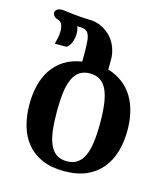

<svg xmlns="http://www.w3.org/2000/svg" viewBox="-110 -815 800 912"><g transform="rotate(15 290.0 -359.0)"><path d="M48.8 -253.9Q48.8 -303.7 59.6 -347.9Q70.3 -392.1 93.5 -426.5Q116.7 -460.9 152.6 -483.9Q188.5 -506.8 238.8 -514.6V-560.1Q238.8 -596.7 236.3 -618.7Q233.9 -640.6 226.6 -652.3Q219.2 -664.1 206.3 -667.5Q193.4 -670.9 172.4 -670.9Q178.7 -654.3 178.7 -635.3Q178.7 -614.7 171.4 -594.5Q164.1 -574.2 148.9 -563H90.8Q94.7 -577.1 98.1 -594.2Q101.6 -611.3 101.6 -627.4Q101.6 -645.5 95.9 -659.2Q90.3 -672.9 76.2 -676.8Q63.5 -680.2 56.4 -688Q49.3 -695.8 49.3 -704.1Q49.3 -713.4 57.9 -720.5Q66.4 -727.5 84.5 -727.5Q85.9 -727.5 100.8 -725.6Q115.7 -723.6 136 -721.4Q156.2 -719.2 177.7 -717.5Q199.2 -715.8 214.4 -715.8Q253.4 -715.8 282.2 -701.2Q311 -686.5 330.1 -664.3Q349.1 -642.1 358.6 -615Q368.2 -587.9 368.2 -563V-509.8Q407.2 -498.5 438.7 -474.9Q470.2 -451.2 490.7 -417.7Q511.2 -384.3 521 -342.5Q530.8 -300.8 530.8 -253.9Q530.8 -197.8 516.8 -149.4Q502.9 -101.1 473.6 -65.4Q444.3 -29.8 398.7 -9.5Q353 10.7 289.6 10.7Q225.6 10.7 179.9 -9.5Q134.3 -29.8 105.2 -65.4Q76.2 -101.1 62.5 -149.4Q48.8 -197.8 48.8 -253.9ZM183.6 -254.4Q183.6 -200.7 188.7 -160.4Q193.8 -120.1 206.3 -92.8Q218.8 -65.4 239 -51.8Q259.3 -38.1 289.6 -38.1Q319.8 -38.1 340.3 -51.8Q360.8 -65.4 373.3 -92.5Q385.7 -119.6 391.1 -159.9Q396.5 -200.2 396.5 -253.9Q396.5 -307.6 391.1 -347.9Q385.7 -388.2 373.3 -415.3Q360.8 -442.4 340.3 -456.1Q319.8 -469.7 289.6 -469.7Q259.3 -469.7 239 -456.1Q218.8 -442.4 206.3 -415.5Q193.8 -388.7 188.7 -348.1Q183.6 -307.6 183.6 -254.4Z"/></g></svg>

Font: Arian AMU Serif
Style: Bold
Weight: 700
Designer: Ruben Hakobyan (Tarumian)
Foundry: Ruben Hakobyan (Tarumian)
Version: Version 1.002